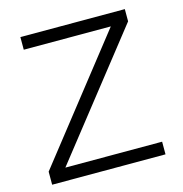

<svg xmlns="http://www.w3.org/2000/svg" viewBox="-103 -780 831 874"><g transform="rotate(-15 312.5 -342.5)"><path d="M36.1 1H570.3V-58.6H114.3L562.5 -627.9V-685.5H70.3V-626H480.5L36.1 -60.5Z"/></g></svg>

Font: Dotum
Style: Regular
Weight: 400
Version: Version 2.21